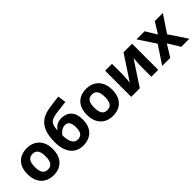

<svg xmlns="http://www.w3.org/2000/svg" viewBox="160 -1796 2838 2838"><g transform="rotate(-45 1579.0 -377.5)"><path d="M574 -274Q574 -138 502.5 -64Q431 10 308 10Q232 10 172.5 -23Q113 -56 79 -119.5Q45 -183 45 -274Q45 -410 116 -483Q187 -556 311 -556Q388 -556 447 -523Q506 -490 540 -427.5Q574 -365 574 -274ZM197 -274Q197 -193 223.5 -151.5Q250 -110 310 -110Q369 -110 395.5 -151.5Q422 -193 422 -274Q422 -355 395.5 -395.5Q369 -436 309 -436Q250 -436 223.5 -395.5Q197 -355 197 -274Z M664 -327Q664 -508 732.5 -608Q801 -708 959 -736Q1012 -745 1066.5 -751.5Q1121 -758 1179 -765L1196 -635Q1162 -631 1121.5 -626Q1081 -621 1041.5 -616.5Q1002 -612 971 -607Q921 -599 888 -582.5Q855 -566 837.5 -530Q820 -494 816 -426H823Q835 -445 856.5 -464Q878 -483 910 -496Q942 -509 983 -509Q1081 -509 1138.5 -449Q1196 -389 1196 -270Q1196 -177 1162 -115Q1128 -53 1068 -21.5Q1008 10 929 10Q808 10 736 -77Q664 -164 664 -327ZM938 -111Q985 -111 1014.5 -143Q1044 -175 1044 -257Q1044 -322 1022.5 -360.5Q1001 -399 948 -399Q916 -399 888.5 -383.5Q861 -368 842 -348.5Q823 -329 816 -315Q816 -264 827 -217Q838 -170 864.5 -140.5Q891 -111 938 -111Z M1815 -274Q1815 -138 1743.5 -64Q1672 10 1549 10Q1473 10 1413.5 -23Q1354 -56 1320 -119.5Q1286 -183 1286 -274Q1286 -410 1357 -483Q1428 -556 1552 -556Q1629 -556 1688 -523Q1747 -490 1781 -427.5Q1815 -365 1815 -274ZM1438 -274Q1438 -193 1464.5 -151.5Q1491 -110 1551 -110Q1610 -110 1636.5 -151.5Q1663 -193 1663 -274Q1663 -355 1636.5 -395.5Q1610 -436 1550 -436Q1491 -436 1464.5 -395.5Q1438 -355 1438 -274Z M2082 -546V-330Q2082 -313 2080.5 -288Q2079 -263 2077.5 -237Q2076 -211 2074 -191Q2072 -171 2071 -163L2323 -546H2502V0H2358V-218Q2358 -245 2360 -277.5Q2362 -310 2364.5 -338.5Q2367 -367 2368 -382L2117 0H1938V-546Z M2770 -279 2594 -546H2763L2869 -372L2976 -546H3145L2967 -279L3153 0H2984L2869 -187L2754 0H2585Z"/></g></svg>

Font: Noto Sans IKEA
Style: Bold
Weight: 600
Designer: Monotype Design Team
Foundry: Monotype Imaging Inc.
Version: Version 2.001